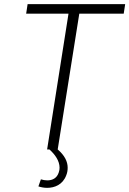

<svg xmlns="http://www.w3.org/2000/svg" viewBox="-20 -720 623 925"><path d="M576 -654 583 -700H113L106 -654H310L207 0H218C245 24 267 55 267 88C267 95 266 103 263 111C254 139 232 149 208 149C197 149 187 147 177 144L165 178C177 182 192 185 207 185C243 185 282 170 299 125C304 113 306 101 306 88C306 59 292 29 258 0L362 -654Z"/></svg>

Font: Arthouse Owned Light
Style: Italic
Weight: 300
Italic angle: -10°
Designer: Jeremy Tribby
Foundry: Tribby Type
Version: Version 1.000;PS 001.000;hotconv 1.0.88;makeotf.lib2.5.64775